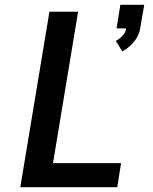

<svg xmlns="http://www.w3.org/2000/svg" viewBox="-20 -784 640 804"><path d="M492 -569 465 -613Q481 -621 493.5 -634.5Q506 -648 508 -665H468L484 -764H584L567 -665Q565 -650 558 -635.5Q551 -621 541 -609Q531 -597 518.5 -586.5Q506 -576 492 -569ZM65 0 187 -735H307L202 -101H487L471 0Z"/></svg>

Font: Iosevka SS04 Extended
Style: Bold Italic
Weight: 700
Width: 7
Italic angle: -9°
Monospace: yes
Designer: Belleve Invis
Foundry: Belleve Invis
Version: Version 19.0.0; ttfautohint (v1.8.4)